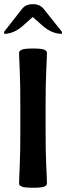

<svg xmlns="http://www.w3.org/2000/svg" viewBox="-22 -885 315 913"><path d="M201.2 -12.7Q201.2 -2.9 188.2 2.4Q175.3 7.8 134.8 7.8Q95.2 7.8 82 2.4Q68.8 -2.9 68.8 -12.7Q68.8 -33.2 71.8 -94.7Q74.7 -156.2 74.7 -267.6V-378.9Q74.7 -490.2 71.8 -551.8Q68.8 -613.3 68.8 -633.8Q68.8 -643.6 82 -648.9Q95.2 -654.3 134.8 -654.3Q175.3 -654.3 188.2 -648.9Q201.2 -643.6 201.2 -633.8Q201.2 -613.3 198 -551.8Q194.8 -490.2 194.8 -378.9V-267.6Q194.8 -156.2 198 -94.7Q201.2 -33.2 201.2 -12.7ZM272.5 -724.1Q223.6 -724.1 178.7 -764.2L133.8 -804.2L88.9 -764.2Q44.4 -724.1 -2.4 -724.1V-733.9L82.5 -842.3Q100.1 -865.2 134.3 -865.2Q168 -865.2 186 -842.3L272.5 -733.9Z"/></svg>

Font: Bainsley
Style: Bold
Weight: 700
Designer: Paul James MIller
Foundry: High-Logic / Made with FontCreator
Version: Version 1.411;March 28, 2021;FontCreator 13.0.0.2683 64-bit